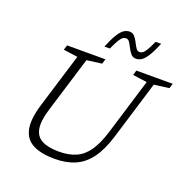

<svg xmlns="http://www.w3.org/2000/svg" viewBox="-159 -1080 1218 1241"><g transform="rotate(20 450.0 -459.5)"><path d="M206 -276Q179.5 -190 188.8 -139Q198 -88 240.8 -65.8Q283.5 -43.5 357.5 -43.5Q425.5 -43.5 474.5 -65.2Q523.5 -87 558.5 -137.2Q593.5 -187.5 620 -273.5L738 -660L640 -673.5L649.5 -707H900L889.5 -673.5L786.5 -660L663.5 -256.5Q633.5 -159 590.2 -100.5Q547 -42 487 -16Q427 10 347 10Q255.5 10 199 -18.5Q142.5 -47 128 -112.5Q113.5 -178 147.5 -289L261 -660L163 -673.5L173.5 -707H437L426.5 -673.5L323.5 -660ZM741.5 -924.5Q716 -864 696 -832.5Q676 -801 657.8 -789.5Q639.5 -778 620 -778Q599 -778 585.2 -793.5Q571.5 -809 561.5 -829.2Q551.5 -849.5 541.5 -865Q531.5 -880.5 517 -880.5Q505 -880.5 495 -873.8Q485 -867 472.2 -846.2Q459.5 -825.5 440 -782.5H402.5Q427.5 -843 447.5 -874.5Q467.5 -906 485.8 -917.5Q504 -929 523.5 -929Q545 -929 558.5 -913.5Q572 -898 582 -877.8Q592 -857.5 602.2 -842Q612.5 -826.5 626.5 -826.5Q638.5 -826.5 648.5 -833.2Q658.5 -840 671.2 -860.8Q684 -881.5 703.5 -924.5Z"/></g></svg>

Font: Newsreader 6pt Light
Style: Italic
Weight: 300
Italic angle: -17°
Designer: Hugues Gentile
Foundry: Production Type
Version: Version 1.003; ttfautohint (v1.8.3)